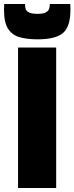

<svg xmlns="http://www.w3.org/2000/svg" viewBox="-63 -937 371 957"><path d="M27 0V-700H217V0ZM124 -741Q74 -741 36.5 -751Q-1 -761 -22 -792.5Q-43 -824 -43 -888Q-43 -894 -42.5 -901.5Q-42 -909 -42 -917H62V-912Q62 -902 65 -892Q68 -882 81.5 -875Q95 -868 124 -868Q152 -868 165 -875Q178 -882 181.5 -892Q185 -902 185 -912Q185 -913 185 -914Q185 -915 185 -917H287Q288 -909 288 -901.5Q288 -894 288 -888Q288 -804 251 -772.5Q214 -741 124 -741Z"/></svg>

Font: Georama Condensed Black
Style: Regular
Weight: 900
Width: 3
Designer: Jean-Baptiste Levee
Foundry: Production Type
Version: Version 1.000